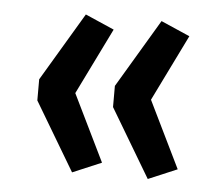

<svg xmlns="http://www.w3.org/2000/svg" viewBox="-38 -506 530 470"><g transform="rotate(5 227.5 -271.0)"><path d="M155 -77 55 -245V-297L155 -465L226 -434L146 -271L226 -107ZM341 -77 241 -245V-297L341 -465L412 -434L332 -271L412 -107Z"/></g></svg>

Font: Nunito Sans 7pt SemiCondensed SemiBold
Style: Regular
Weight: 600
Width: 4
Designer: Vernon Adams
Foundry: Vernon Adams
Version: Version 3.101;gftools[0.9.27]